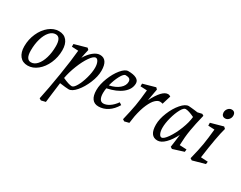

<svg xmlns="http://www.w3.org/2000/svg" viewBox="-107 -1311 2743 2181"><g transform="rotate(30 1265.0 -220.5)"><path d="M33 -163Q33 -252 68.5 -332Q104 -412 163.5 -460Q223 -508 290 -508Q358 -508 394.5 -463Q431 -418 431 -337Q431 -247 395.5 -166.5Q360 -86 300.5 -38Q241 10 174 10Q107 10 70 -36.5Q33 -83 33 -163ZM344 -341Q344 -459 276 -459Q232 -459 196.5 -419Q161 -379 141 -310Q121 -241 121 -158Q121 -41 189 -41Q232 -41 267.5 -80.5Q303 -120 323.5 -188.5Q344 -257 344 -341Z M589 -424 504 -428V-463L664 -508L684 -489L680 -469Q671 -434 660 -372Q698 -436 743 -472Q788 -508 829 -508Q880 -508 906 -470.5Q932 -433 932 -358Q932 -284 896 -197Q860 -110 808.5 -50Q757 10 713 10Q682 10 595 -2L590 38Q583 91 576 147Q569 203 562 263L504 277L480 263Q512 115 545 -91.5Q578 -298 589 -424ZM726 -38Q751 -38 781 -90.5Q811 -143 831.5 -217.5Q852 -292 852 -352Q852 -396 838 -426Q824 -456 803 -456Q773 -456 732 -397Q691 -338 655.5 -248.5Q620 -159 605 -76Q687 -38 726 -38Z M991 -141Q991 -215 1025 -302Q1059 -389 1108 -448.5Q1157 -508 1198 -508Q1268 -508 1305.5 -488Q1343 -468 1343 -430Q1343 -354 1273 -297Q1203 -240 1079 -214Q1073 -181 1073 -150Q1073 -100 1088.5 -73.5Q1104 -47 1134 -47Q1171 -47 1212.5 -74Q1254 -101 1291 -153L1321 -133Q1280 -63 1223.5 -26.5Q1167 10 1103 10Q1048 10 1019.5 -28.5Q991 -67 991 -141ZM1262 -404Q1262 -430 1246 -441.5Q1230 -453 1196 -453Q1170 -453 1138 -393.5Q1106 -334 1087 -257Q1167 -274 1214.5 -314Q1262 -354 1262 -404Z M1490 -424 1404 -428V-463L1565 -508L1584 -489L1576 -446Q1559 -353 1556 -333Q1645 -508 1720 -508Q1731 -508 1740 -504Q1749 -500 1755 -496L1720 -382Q1701 -388 1683 -388Q1656 -388 1625 -358.5Q1594 -329 1565 -264Q1536 -199 1516 -100L1511 -67Q1508 -38 1502 -5L1443 10L1419 -5Q1449 -130 1463.5 -212.5Q1478 -295 1490 -424Z M1773 -140Q1773 -213 1808.5 -300.5Q1844 -388 1896 -448Q1948 -508 1992 -508Q2004 -508 2028.5 -505Q2053 -502 2075 -500L2111 -495L2168 -508L2190 -495Q2158 -365 2142.5 -272.5Q2127 -180 2124 -72L2215 -68L2212 -35L2069 10L2045 -5Q2048 -24 2057 -93L2067 -174Q2026 -92 1975.5 -41Q1925 10 1876 10Q1773 10 1773 -140ZM1901 -43Q1929 -43 1973 -106.5Q2017 -170 2052.5 -260Q2088 -350 2095 -424Q2019 -461 1978 -461Q1953 -461 1924 -408Q1895 -355 1875 -280Q1855 -205 1855 -146Q1855 -101 1868 -72Q1881 -43 1901 -43Z M2377 -422 2294 -426 2293 -463 2455 -508 2477 -488Q2442 -366 2402 -73L2494 -68L2490 -35L2329 10L2305 -5Q2338 -136 2351.5 -217.5Q2365 -299 2377 -422ZM2369 -643Q2369 -673 2388.5 -695.5Q2408 -718 2436 -718Q2459 -718 2471.5 -704Q2484 -690 2484 -665Q2484 -636 2464.5 -614Q2445 -592 2418 -592Q2395 -592 2382.5 -605.5Q2370 -619 2369 -643Z"/></g></svg>

Font: Andada Pro
Style: Italic
Weight: 400
Italic angle: -7°
Designer: Carolina Giovagnoli
Foundry: Huerta Tipografica
Version: Version 3.005; ttfautohint (v1.8.4)